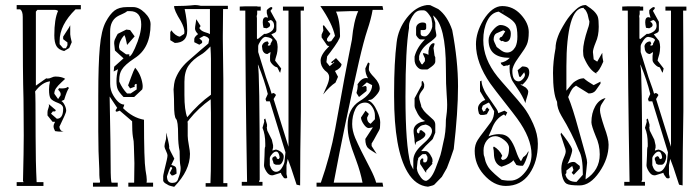

<svg xmlns="http://www.w3.org/2000/svg" viewBox="-20 -739 2750 760"><path d="M69 -13H67L68 -12ZM74 -202Q74 -232 73.5 -286.5Q73 -341 73 -347Q70 -446 70 -672Q70 -695 60 -702H46V-719H300V-702H279Q216 -640 216 -577V-564L230 -548H241L247 -560V-571L230 -584V-594Q237 -606 245 -617.5Q253 -629 258 -639V-605V-603Q258 -596 264 -572L254 -549L234 -537Q212 -542 203.5 -556.5Q195 -571 195 -599Q195 -664 210 -696Q203 -700 198 -700H128L122 -693V-400L163 -429L168 -428Q176 -428 184 -432Q192 -436 199 -436Q224 -436 238 -427Q235 -424 222 -412Q209 -400 202 -390Q195 -380 195 -368L210 -347L220 -362V-368Q220 -374 210 -384L214 -390Q218 -389 225 -389Q242 -389 248 -395L253 -391Q245 -380 234 -344L223 -339Q230 -335 236 -323Q242 -311 242 -300Q242 -292 215 -237Q217 -220 232 -218H218Q210 -218 198 -220Q192 -231 192 -239Q192 -246 198 -257H188L168 -282V-295Q168 -301 171 -309Q174 -317 174 -321Q174 -322 173.5 -324Q173 -326 173 -327L201 -303L198 -298H189L182 -289L205 -269Q230 -269 230 -309Q230 -324 211 -331Q187 -340 180.5 -349Q174 -358 174 -385Q174 -400 178 -417Q147 -414 119 -377Q121 -375 121 -198Q121 -98 125 -18H152V-3H46V-18H74L71 -22Q74 -145 74 -202Z M469 -355Q451 -374 446 -385.5Q441 -397 441 -418Q441 -440 447 -465L430 -456L432 -475L469 -508L435 -539L432 -566V-570Q432 -576 434.5 -582.5Q437 -589 441 -596Q445 -603 446 -605L480 -622L495 -620L513 -595L483 -561L481 -571Q477 -593 472 -600Q451 -576 451 -552L454 -542L479 -524H492Q491 -517 492.5 -516Q494 -515 498 -520Q504 -526 514 -548Q539 -604 539 -642Q539 -695 494 -695H484Q477 -689 463 -683Q449 -677 443 -673Q416 -655 416 -615V-407Q416 -382 428 -362Q450 -325 472 -325Q471 -319 467 -311Q505 -273 550 -265Q550 -104 556 -66Q561 -38 561 -27Q561 -19 560 -16H586V0H488V-16H511Q512 -61 512 -93Q510 -143 510 -160Q510 -181 506 -198Q503 -217 503 -259L454 -301L443 -297Q439 -297 438 -299Q437 -301 438.5 -304Q440 -307 441.5 -309Q443 -311 444 -312L414 -357Q418 -157 418 -83Q418 -21 422 -16H446V0H348V-16H375Q376 -19 376 -21L374 -34Q373 -41 373 -69Q369 -138 369 -219V-360Q369 -484 375 -551Q381 -620 399 -653Q415 -683 433 -697Q451 -711 483 -711H507Q530 -711 553 -688.5Q576 -666 576 -643Q576 -548 512 -508Q474 -483 462 -463Q452 -447 452 -423V-416Q465 -387 483 -369H497L521 -385V-406Q519 -408 516 -406Q513 -404 512.5 -401Q512 -398 514 -396L495 -389L487 -401Q489 -406 499 -433.5Q509 -461 515 -471Q538 -445 544 -407Q546 -394 543 -385L511 -355Z M721 -275Q766 -329 815 -364V-506Q815 -521 813 -555Q789 -530 776 -523Q744 -504 727 -480Q710 -456 710 -415V-363Q710 -303 721 -275ZM669 -326Q669 -349 668 -365Q667 -381 667 -385Q669 -410 672 -420Q686 -463 724 -497Q789 -554 797 -560L805 -567L808 -583Q805 -593 787 -597L769 -587L780 -577V-569L769 -562L749 -572V-583Q748 -592 764 -604Q752 -616 752 -626Q752 -633 754.5 -646.5Q757 -660 757 -663L774 -636L769 -628Q775 -617 790 -612Q807 -607 811 -604V-703H711Q721 -656 721 -621V-617Q721 -570 672 -569L654 -580V-611L658 -619Q675 -596 692 -594L709 -605L710 -613Q710 -629 696 -655Q669 -698 669 -715Q715 -715 750 -719H754Q762 -719 775 -716H882V-703H863Q862 -652 862 -598V-583Q862 -581 864 -425V-146V-14H880V0H794V-14H813Q815 -48 815 -139V-292Q814 -319 814 -346Q765 -311 729 -266Q727 -263 725 -260.5Q723 -258 722 -257V-256Q723 -256 723 -250V-201Q723 -189 727.5 -164.5Q732 -140 732 -130Q732 -64 670 0Q669 1 668 1V0Q647 -4 642 -9Q629 -15 626 -23V-37Q625 -43 631 -67Q643 -114 643 -123Q643 -130 637 -142Q631 -154 631 -160Q631 -168 637 -188Q639 -203 637 -214Q639 -212 644.5 -187.5Q650 -163 650 -157V-156Q649 -155 649 -154Q649 -153 651 -149Q653 -145 653.5 -143.5Q654 -142 655 -140L670 -111L658 -86Q673 -82 676 -76.5Q679 -71 679 -52Q664 -42 659 -45L652 -54L662 -74L658 -78H655L650 -67L641 -41Q641 -15 662 -15Q667 -15 670.5 -16Q674 -17 676 -18Q678 -19 680.5 -22Q683 -25 683.5 -26.5Q684 -28 686 -34Q688 -40 689 -42Q695 -58 695 -72Q695 -80 694 -83Q691 -98 691 -141Q685 -169 685 -205Q685 -260 677 -268Q669 -276 669 -326Z M1073 -139Q1066 -139 1058 -130.5Q1050 -122 1048 -114V-85Q1056 -59 1073 -59Q1085 -59 1094 -72Q1103 -85 1106 -98L1110 -136L1048 -338H1034L1031 -347L1040 -367Q1027 -421 1001 -484V-478Q1008 -465 1008 -27L1006 -23Q1006 -20 1005 -19H1019V-4H937V-19H958Q951 -421 951 -697H929V-713L952 -714H999V-713H1012V-697H998V-683L996 -675L997 -667V-587L1000 -584L1026 -605H1033Q1065 -614 1065 -637Q1065 -654 1052 -660Q1050 -659 1047.5 -658Q1045 -657 1043 -656Q1041 -655 1040 -652Q1046 -651 1048.5 -644Q1051 -637 1045 -632Q1037 -627 1036 -627L1023 -629Q1020 -642 1020 -651Q1020 -671 1033 -671Q1035 -671 1041 -669L1036 -687V-698Q1036 -700 1043 -705.5Q1050 -711 1053 -711Q1058 -711 1058 -707Q1058 -704 1054 -700.5Q1050 -697 1051 -695L1074 -653V-620Q1074 -615 1071 -612Q1068 -609 1061.5 -606.5Q1055 -604 1054 -603L1075 -577Q1079 -564 1079 -553Q1079 -544 1078 -537Q1077 -530 1076 -525.5Q1075 -521 1072.5 -513.5Q1070 -506 1069 -499L1093 -468L1089 -451Q1087 -452 1082.5 -462.5Q1078 -473 1076 -473Q1068 -474 1058.5 -484Q1049 -494 1049 -501V-518L1051 -533L1038 -525Q1024 -526 1019 -541L1017 -556Q1018 -564 1024.5 -569.5Q1031 -575 1040 -575L1044 -567L1040 -561Q1040 -557 1047 -559Q1052 -561 1051 -566L1059 -581Q1055 -590 1032 -593H1031Q1022 -593 1012 -578Q1002 -563 1002 -556V-533L1033 -433L1049 -388L1055 -368L1062 -371Q1072 -367 1072 -362L1063 -347L1122 -158V-697H1100V-713H1183V-697H1170Q1171 -584 1171 -356V-299Q1168 -132 1168 -5L1154 -8L1132 -75L1119 -110L1114 -85V-50L1117 -37Q1116 -33 1111 -33Q1107 -33 1105 -34Q1103 -35 1100 -40L1097 -44Q1092 -51 1092 -55L1063 -46Q1061 -45 1056 -45Q1044 -45 1034.5 -60Q1025 -75 1025 -85Q1025 -90 1026 -102Q1027 -114 1027 -123Q1027 -156 1030 -159V-170Q1030 -208 1019 -233L1026 -257L1025 -266L1030 -270L1037 -246V-239Q1037 -236 1036 -235L1038 -222L1056 -186L1061 -164V-155L1058 -143L1072 -147Q1083 -145 1093 -137Q1103 -129 1103 -120Q1103 -108 1097.5 -97.5Q1092 -87 1085 -87H1072Q1071 -87 1069 -88Q1060 -92 1062 -97L1058 -107V-114L1064 -119L1070 -121L1075 -116Q1075 -113 1076 -112Q1077 -112 1079 -110Q1084 -107 1087 -116Q1084 -139 1073 -139Z M1483 -388Q1483 -377 1468 -360.5Q1453 -344 1446 -344H1444L1436 -342Q1457 -335 1473 -299Q1485 -272 1485 -255Q1485 -247 1484.5 -242Q1484 -237 1484 -234Q1484 -231 1482.5 -227.5Q1481 -224 1480 -222Q1479 -220 1476 -215Q1473 -210 1471 -206Q1459 -183 1451 -171V-161L1471 -130Q1467 -133 1455 -140Q1443 -147 1438 -152Q1426 -162 1426 -189L1456 -235Q1442 -232 1440 -232Q1430 -232 1419.5 -247.5Q1409 -263 1409 -274L1427 -301L1440 -288L1433 -273Q1433 -255 1447 -249L1464 -267V-283Q1464 -300 1453 -316.5Q1442 -333 1426 -333Q1399 -333 1386.5 -307Q1374 -281 1374 -248Q1374 -222 1386 -193Q1405 -149 1446 -71Q1463 -38 1469 -16H1494L1497 0H1233V-16H1250Q1287 -121 1307 -230Q1352 -480 1361 -521L1373 -582Q1380 -656 1398 -695H1368Q1358 -695 1339 -694Q1320 -693 1310 -693Q1326 -660 1326 -596Q1326 -583 1288 -533L1275 -516L1272 -493L1285 -477L1303 -492L1302 -495L1296 -488L1290 -492L1310 -509L1332 -485Q1331 -469 1306 -458L1318 -435L1308 -412Q1286 -398 1259 -365L1275 -401Q1283 -420 1283 -433Q1283 -439 1281 -443.5Q1279 -448 1277 -450.5Q1275 -453 1271 -456Q1267 -459 1266 -460Q1249 -477 1249 -499Q1249 -523 1283 -556L1275 -559L1253 -591V-602L1260 -618L1258 -637L1262 -639L1288 -605L1275 -587L1274 -579L1280 -574L1291 -576L1306 -597Q1295 -647 1248 -715H1494L1497 -700H1455Q1449 -664 1434 -620Q1420 -578 1401 -496Q1344 -246 1301 -16H1415Q1407 -58 1390 -104Q1370 -156 1363 -185Q1356 -212 1356 -242Q1356 -309 1404 -339Q1453 -368 1453 -402L1432 -413L1412 -395L1427 -399L1431 -395V-379L1401 -355L1391 -371Q1396 -389 1396 -398Q1396 -403 1395 -405Q1411 -430 1429 -430Q1434 -430 1437 -429Q1426 -446 1426 -468L1437 -492L1443 -488Q1440 -475 1440 -465Q1440 -454 1462 -432Q1483 -410 1483 -388Z M1770 -620Q1793 -499 1793 -397Q1793 -296 1776 -149L1763 -111L1749 -74L1729 -39L1699 -8Q1695 -5 1685.5 -3Q1676 -1 1674 0Q1625 -4 1593 -58Q1540 -147 1540 -357V-373Q1540 -491 1550 -571Q1556 -624 1590.5 -668.5Q1625 -713 1670 -719H1678Q1679 -718 1682 -719L1715 -703Q1751 -676 1770 -620ZM1643 -103Q1648 -112 1651 -112Q1658 -112 1655 -105L1656 -97L1663 -96Q1671 -98 1672 -110V-118L1666 -129H1654Q1651 -129 1636 -114Q1635 -112 1635 -108L1633 -102L1630 -73L1632 -62Q1636 -50 1646 -36.5Q1656 -23 1667 -23Q1690 -31 1708 -83Q1712 -94 1717 -107Q1722 -120 1723.5 -125.5Q1725 -131 1728 -143.5Q1731 -156 1735 -176Q1745 -213 1745 -265Q1750 -297 1750 -325Q1750 -338 1748 -366Q1745 -401 1745 -467Q1745 -640 1694 -678L1703 -649V-625Q1703 -623 1705.5 -611.5Q1708 -600 1707 -596Q1703 -587 1676 -568Q1647 -547 1639 -517V-502Q1640 -501 1642.5 -495.5Q1645 -490 1647 -487Q1649 -484 1652 -484L1662 -497V-508L1654 -526L1655 -527Q1655 -529 1657 -529L1663 -527Q1665 -528 1676 -522V-537L1678 -546Q1678 -552 1684 -560Q1690 -568 1696 -568Q1701 -568 1700 -564L1696 -549L1700 -519L1703 -512V-495Q1703 -486 1688 -475Q1672 -463 1671 -464H1651Q1640 -464 1630.5 -475.5Q1621 -487 1621 -503V-515Q1630 -551 1662 -583H1643Q1639 -584 1633 -591Q1627 -598 1627 -602V-627Q1627 -637 1634.5 -643.5Q1642 -650 1653 -650Q1667 -650 1667 -641V-628Q1667 -620 1657 -620H1645V-606Q1645 -595 1662 -595Q1670 -595 1679 -607Q1688 -619 1691 -633V-647L1688 -664Q1688 -668 1680 -679Q1667 -698 1658 -698H1646Q1626 -698 1612 -674Q1599 -652 1599 -637V-628Q1585 -546 1585 -356Q1585 -165 1605 -90L1616 -68V-104Q1616 -135 1651 -166Q1690 -199 1690 -220Q1690 -239 1665 -246L1651 -243Q1646 -242 1638 -234.5Q1630 -227 1630 -222Q1630 -211 1638 -211Q1640 -213 1640.5 -216Q1641 -219 1641 -220.5Q1641 -222 1643 -223Q1645 -224 1650 -223Q1651 -221 1655 -218.5Q1659 -216 1661.5 -213Q1664 -210 1664 -207Q1664 -193 1628 -177Q1625 -171 1625 -169Q1625 -166 1623 -166L1621 -181Q1621 -188 1619 -200.5Q1617 -213 1617 -221Q1617 -244 1644 -255Q1650 -257 1653 -257L1663 -260Q1641 -268 1625 -306Q1621 -314 1621 -320V-350L1649 -402V-416Q1651 -418 1654 -418L1659 -406V-398Q1659 -390 1652 -382Q1639 -366 1639 -355Q1639 -347 1643.5 -333.5Q1648 -320 1648 -315L1650 -313Q1654 -305 1660 -298Q1666 -291 1677.5 -281Q1689 -271 1695 -265Q1703 -257 1703 -245V-214L1693 -189Q1690 -185 1683 -179Q1665 -163 1647 -141H1665Q1674 -141 1683 -127Q1692 -113 1692 -106V-97Q1692 -96 1690 -96Q1689 -95 1692 -91L1667 -63V-55L1662 -61Q1658 -67 1652 -76.5Q1646 -86 1643 -90Z M1961 -640Q1976 -640 1989 -631Q2002 -622 2002 -607Q2002 -573 1980 -573Q1977 -573 1970 -577L1964 -576L1956 -584L1960 -591L1967 -594L1980 -615L1972 -619Q1960 -614 1945 -607Q1934 -601 1934 -582Q1934 -577 1946 -553Q1948 -552 1956.5 -545Q1965 -538 1972 -534.5Q1979 -531 1987 -531Q2007 -531 2020 -553Q2028 -569 2028 -594Q2028 -630 2020 -644Q2012 -658 1987 -673L1954 -693Q1925 -689 1909 -657Q1893 -625 1893 -580Q1893 -506 1949 -436Q1961 -421 1996.5 -381Q2032 -341 2052 -315.5Q2072 -290 2090.5 -249Q2109 -208 2109 -170Q2109 -99 2075.5 -51Q2042 -3 1982 -3Q1934 -3 1894 -49Q1859 -89 1859 -142Q1859 -166 1871 -185Q1877 -195 1897.5 -221.5Q1918 -248 1924 -257Q1936 -275 1936 -299L1917 -331L1914 -333L1891 -321L1887 -309L1893 -297L1902 -302L1901 -305L1908 -314L1917 -305L1907 -287Q1894 -283 1888 -284H1882L1876 -289Q1872 -303 1872 -310Q1872 -321 1881.5 -331Q1891 -341 1901 -343L1880 -378V-417L1886 -420Q1886 -408 1892 -392.5Q1898 -377 1904 -368Q1910 -359 1924 -339Q1938 -319 1942 -313Q1952 -299 1952 -291L1977 -301L1988 -294L1981 -280L1975 -286Q1941 -270 1926 -227L1914 -200H1915Q1936 -208 1955 -208Q1983 -208 1997.5 -190Q2012 -172 2022 -142.5Q2032 -113 2041 -102H2043L2051 -117Q2065 -125 2071 -141L2072 -136Q2060 -95 2050 -83H2040L2032 -84L2024 -86L2012 -105Q2003 -91 1965 -79Q1935 -90 1935 -133Q1935 -144 1932 -155L1935 -159Q1957 -146 1968 -123L1963 -112L1968 -106Q1995 -106 1995 -153Q1995 -170 1975.5 -185Q1956 -200 1941 -200Q1920 -200 1907 -183Q1894 -166 1894 -144Q1894 -134 1894.5 -129.5Q1895 -125 1895.5 -123.5Q1896 -122 1897.5 -118Q1899 -114 1900 -108V-107Q1902 -98 1906.5 -89Q1911 -80 1915 -74.5Q1919 -69 1927 -61Q1935 -53 1939 -49.5Q1943 -46 1953 -37.5Q1963 -29 1966 -27L1980 -25Q1985 -24 2000 -24Q2032 -24 2059 -58Q2084 -89 2084 -127Q2084 -192 2027 -270Q2014 -288 1976.5 -335.5Q1939 -383 1921 -408Q1864 -490 1864 -564Q1864 -610 1893 -659Q1928 -715 1968 -715Q2011 -715 2042 -681Q2073 -647 2073 -612Q2073 -580 2065.5 -563Q2058 -546 2040 -522L2033 -512Q2026 -502 2021.5 -495Q2017 -488 2012.5 -477.5Q2008 -467 2008 -459Q2008 -417 2033 -417Q2041 -417 2049.5 -426Q2058 -435 2058 -444L2055 -453L2040 -434L2035 -436L2029 -461L2047 -476Q2062 -476 2068.5 -471Q2075 -466 2075 -452Q2075 -428 2048 -404L2043 -405L2040 -404Q2042 -403 2049 -399.5Q2056 -396 2059.5 -393.5Q2063 -391 2067 -386Q2071 -381 2071 -376Q2071 -369 2065.5 -353Q2060 -337 2060 -331Q2053 -347 2046 -360Q2039 -373 2027 -390.5Q2015 -408 2012 -413Q1997 -434 1997 -469Q1997 -478 1998 -483H1997L1987 -479L1985 -480L1974 -477L1964 -485L1962 -491Q1982 -494 1998 -510Q1914 -510 1914 -580Q1914 -599 1931 -619.5Q1948 -640 1961 -640ZM1974 -696H1967V-695H1974Z M2222 -380Q2224 -382 2234.5 -395Q2245 -408 2250 -412.5Q2255 -417 2266.5 -423Q2278 -429 2291 -429Q2304 -417 2330 -402L2357 -416V-408L2338 -381Q2329 -369 2310 -369L2260 -400Q2255 -397 2251 -393.5Q2247 -390 2243.5 -384.5Q2240 -379 2238.5 -376Q2237 -373 2233.5 -365Q2230 -357 2229 -355Q2247 -312 2270 -227L2299 -123Q2304 -105 2304 -95Q2304 -90 2301 -65.5Q2298 -41 2298 -34V-29Q2354 -65 2354 -128Q2354 -166 2338 -200Q2321 -242 2321 -255Q2321 -291 2336 -318Q2351 -345 2377 -351L2362 -328Q2355 -318 2355 -302Q2355 -287 2372 -236Q2389 -191 2389 -166Q2389 -111 2352.5 -58Q2316 -5 2274 -5Q2235 -5 2223 -11.5Q2211 -18 2205 -43Q2202 -57 2202 -72Q2202 -92 2212 -115Q2221 -135 2219 -143Q2218 -146 2218 -149L2199 -207L2201 -214Q2203 -212 2212.5 -199.5Q2222 -187 2227.5 -179Q2233 -171 2239 -160.5Q2245 -150 2245 -145Q2245 -140 2242 -130L2237 -115Q2232 -100 2226 -90Q2239 -98 2249 -98Q2251 -98 2253 -97.5Q2255 -97 2256 -97L2275 -82V-72L2251 -47L2243 -55L2250 -66L2245 -82L2222 -64V-54L2218 -49Q2224 -19 2262 -19L2287 -47V-52Q2287 -116 2272 -142Q2244 -212 2202 -281Q2185 -310 2185 -336Q2169 -368 2169 -450Q2169 -495 2179 -548Q2179 -570 2189 -596Q2196 -616 2219 -653Q2236 -680 2258 -700Q2278 -719 2296 -719H2299Q2322 -704 2330 -696Q2343 -683 2346.5 -672Q2350 -661 2350 -633Q2350 -597 2338 -571Q2327 -544 2327 -533L2330 -504L2344 -495L2364 -530Q2364 -511 2368 -495Q2351 -455 2339 -451L2343 -447Q2314 -459 2292 -510Q2288 -518 2288 -538Q2288 -569 2307 -626Q2313 -641 2313 -655Q2311 -659 2309 -669Q2307 -679 2306 -682Q2299 -701 2292 -704L2290 -708Q2256 -708 2239 -648Q2222 -586 2222 -477Z M2587 -139Q2580 -139 2572 -130.5Q2564 -122 2562 -114V-85Q2570 -59 2587 -59Q2599 -59 2608 -72Q2617 -85 2620 -98L2624 -136L2562 -338H2548L2545 -347L2554 -367Q2541 -421 2515 -484V-478Q2522 -465 2522 -27L2520 -23Q2520 -20 2519 -19H2533V-4H2451V-19H2472Q2465 -421 2465 -697H2443V-713L2466 -714H2513V-713H2526V-697H2512V-683L2510 -675L2511 -667V-587L2514 -584L2540 -605H2547Q2579 -614 2579 -637Q2579 -654 2566 -660Q2564 -659 2561.5 -658Q2559 -657 2557 -656Q2555 -655 2554 -652Q2560 -651 2562.5 -644Q2565 -637 2559 -632Q2551 -627 2550 -627L2537 -629Q2534 -642 2534 -651Q2534 -671 2547 -671Q2549 -671 2555 -669L2550 -687V-698Q2550 -700 2557 -705.5Q2564 -711 2567 -711Q2572 -711 2572 -707Q2572 -704 2568 -700.5Q2564 -697 2565 -695L2588 -653V-620Q2588 -615 2585 -612Q2582 -609 2575.5 -606.5Q2569 -604 2568 -603L2589 -577Q2593 -564 2593 -553Q2593 -544 2592 -537Q2591 -530 2590 -525.5Q2589 -521 2586.5 -513.5Q2584 -506 2583 -499L2607 -468L2603 -451Q2601 -452 2596.5 -462.5Q2592 -473 2590 -473Q2582 -474 2572.5 -484Q2563 -494 2563 -501V-518L2565 -533L2552 -525Q2538 -526 2533 -541L2531 -556Q2532 -564 2538.5 -569.5Q2545 -575 2554 -575L2558 -567L2554 -561Q2554 -557 2561 -559Q2566 -561 2565 -566L2573 -581Q2569 -590 2546 -593H2545Q2536 -593 2526 -578Q2516 -563 2516 -556V-533L2547 -433L2563 -388L2569 -368L2576 -371Q2586 -367 2586 -362L2577 -347L2636 -158V-697H2614V-713H2697V-697H2684Q2685 -584 2685 -356V-299Q2682 -132 2682 -5L2668 -8L2646 -75L2633 -110L2628 -85V-50L2631 -37Q2630 -33 2625 -33Q2621 -33 2619 -34Q2617 -35 2614 -40L2611 -44Q2606 -51 2606 -55L2577 -46Q2575 -45 2570 -45Q2558 -45 2548.5 -60Q2539 -75 2539 -85Q2539 -90 2540 -102Q2541 -114 2541 -123Q2541 -156 2544 -159V-170Q2544 -208 2533 -233L2540 -257L2539 -266L2544 -270L2551 -246V-239Q2551 -236 2550 -235L2552 -222L2570 -186L2575 -164V-155L2572 -143L2586 -147Q2597 -145 2607 -137Q2617 -129 2617 -120Q2617 -108 2611.5 -97.5Q2606 -87 2599 -87H2586Q2585 -87 2583 -88Q2574 -92 2576 -97L2572 -107V-114L2578 -119L2584 -121L2589 -116Q2589 -113 2590 -112Q2591 -112 2593 -110Q2598 -107 2601 -116Q2598 -139 2587 -139Z"/></svg>

Font: Bukvitsa
Style: Regular
Weight: 500
Foundry: Ponomar Technologies, Inc.
Version: Version 1.1